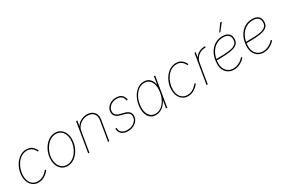

<svg xmlns="http://www.w3.org/2000/svg" viewBox="96 -1916 4528 3083"><g transform="rotate(-30 2360.0 -374.0)"><path d="M245.1 7.8Q189 7.8 147 -20.3Q105 -48.3 81.8 -98.1Q58.6 -147.9 58.6 -212.4Q58.6 -274.9 79.1 -335.7Q99.6 -396.5 137 -445.8Q174.3 -495.1 224.6 -524.4Q274.9 -553.7 335 -553.7Q380.9 -553.7 411.9 -537.6Q442.9 -521.5 461.9 -499.5Q481 -477.5 490.2 -459.7Q499.5 -441.9 501 -438.5L480.5 -428.7Q479 -432.6 470.7 -448.7Q462.4 -464.8 445.8 -483.9Q429.2 -502.9 402.1 -517.1Q375 -531.2 335 -531.2Q277.3 -531.2 230.7 -503.2Q184.1 -475.1 150.6 -428.2Q117.2 -381.3 99.1 -324.2Q81.1 -267.1 81.1 -209Q81.1 -149.9 101.1 -106.2Q121.1 -62.5 158 -38.6Q194.8 -14.6 245.1 -14.6Q286.1 -14.6 319.3 -29.3Q352.5 -43.9 376.5 -64Q400.4 -84 414.3 -100.3Q428.2 -116.7 430.7 -120.1L448.7 -106.9Q446.3 -103.5 431.2 -85.7Q416 -67.9 389.6 -46.1Q363.3 -24.4 326.9 -8.3Q290.5 7.8 245.1 7.8Z M779.3 11.7Q723.1 11.7 681.2 -16.8Q639.2 -45.4 616 -95.7Q592.8 -146 592.8 -210.9Q592.8 -273.4 613.3 -334.2Q633.8 -395 671.1 -444.6Q708.5 -494.1 759 -523.9Q809.6 -553.7 869.6 -553.7Q925.8 -553.7 967.3 -525.1Q1008.8 -496.6 1032 -446.5Q1055.2 -396.5 1055.2 -331.5Q1055.2 -269.5 1034.7 -208.5Q1014.2 -147.5 977.1 -97.7Q939.9 -47.9 889.4 -18.1Q838.9 11.7 779.3 11.7ZM779.8 -10.7Q835 -10.7 881.1 -39.1Q927.2 -67.4 961.2 -114Q995.1 -160.6 1013.9 -217.3Q1032.7 -273.9 1032.7 -330.6Q1032.7 -389.6 1012.7 -434.8Q992.7 -480 955.8 -505.6Q918.9 -531.2 869.1 -531.2Q816.4 -531.2 770.5 -504.4Q724.6 -477.5 689.7 -431.6Q654.8 -385.7 635 -328.9Q615.2 -272 615.2 -211.9Q615.2 -123 659.9 -66.9Q704.6 -10.7 779.8 -10.7Z M1248.5 -366.2 1188 0H1165.5L1255.9 -545.9H1278.3L1258.8 -428.7H1252.9Q1281.2 -491.2 1338.4 -522.5Q1395.5 -553.7 1457.5 -553.7Q1513.7 -553.7 1552.5 -530Q1591.3 -506.3 1608.6 -464.4Q1626 -422.4 1616.7 -366.2L1556.2 0H1533.7L1594.2 -366.2Q1606.9 -440.4 1569.3 -485.8Q1531.7 -531.2 1457.5 -531.2Q1406.7 -531.2 1362.1 -510Q1317.4 -488.8 1286.9 -451.4Q1256.3 -414.1 1248.5 -366.2Z M1898.9 11.7Q1851.1 11.7 1816.9 -3.9Q1782.7 -19.5 1763.4 -48.8Q1744.1 -78.1 1740.7 -119.1Q1740.2 -123.5 1740.5 -122.3Q1740.7 -121.1 1740.2 -126L1762.7 -128.9Q1765.1 -70.8 1800 -40.8Q1835 -10.7 1899.4 -10.7Q1949.2 -10.7 1991 -29.5Q2032.7 -48.3 2057.9 -81.8Q2083 -115.2 2083 -158.7Q2083 -192.9 2061 -216.1Q2039.1 -239.3 1995.1 -251L1913.6 -272.5Q1860.4 -286.6 1833 -316.4Q1805.7 -346.2 1805.7 -388.2Q1805.7 -436.5 1832 -473.9Q1858.4 -511.2 1902.1 -532.5Q1945.8 -553.7 1999 -553.7Q2062 -553.7 2099.4 -523.2Q2136.7 -492.7 2146.5 -433.1Q2147 -431.2 2146.7 -431.9Q2146.5 -432.6 2147 -430.2L2125 -425.8Q2117.2 -479 2085.9 -505.1Q2054.7 -531.2 1998.5 -531.2Q1950.2 -531.2 1911.6 -512.5Q1873 -493.7 1850.8 -461.4Q1828.6 -429.2 1828.6 -388.7Q1828.6 -354.5 1851.1 -330.3Q1873.5 -306.2 1919.9 -293.9L2002 -272.5Q2052.7 -259.3 2079.1 -230.5Q2105.5 -201.7 2105.5 -159.7Q2105.5 -121.1 2088.9 -89.6Q2072.3 -58.1 2043.5 -35.4Q2014.6 -12.7 1977.3 -0.5Q1939.9 11.7 1898.9 11.7Z M2419.4 11.7Q2355 11.7 2313.7 -25.4Q2272.5 -62.5 2257.3 -126.7Q2242.2 -190.9 2255.4 -271.5Q2268.6 -351.6 2305.2 -415.5Q2341.8 -479.5 2395.5 -516.6Q2449.2 -553.7 2513.2 -553.7Q2556.6 -553.7 2590.1 -535.9Q2623.5 -518.1 2645 -484.9Q2666.5 -451.7 2673.3 -406.2H2676.3L2699.2 -545.9H2721.7L2631.3 0H2608.9L2631.3 -136.7H2628.4Q2606.4 -91.8 2574 -58.3Q2541.5 -24.9 2502.2 -6.6Q2462.9 11.7 2419.4 11.7ZM2423.3 -10.7Q2481.4 -10.7 2529.1 -45.2Q2576.7 -79.6 2609.1 -138.7Q2641.6 -197.8 2653.8 -271.5Q2666 -345.2 2652.8 -404.1Q2639.6 -462.9 2603.3 -497.1Q2566.9 -531.2 2509.3 -531.2Q2451.7 -531.2 2403.6 -497.1Q2355.5 -462.9 2322.8 -404.1Q2290 -345.2 2277.8 -271.5Q2265.6 -197.8 2278.8 -138.7Q2292 -79.6 2328.6 -45.2Q2365.2 -10.7 2423.3 -10.7Z M3018.6 7.8Q2962.4 7.8 2920.4 -20.3Q2878.4 -48.3 2855.2 -98.1Q2832 -147.9 2832 -212.4Q2832 -274.9 2852.5 -335.7Q2873 -396.5 2910.4 -445.8Q2947.8 -495.1 2998 -524.4Q3048.3 -553.7 3108.4 -553.7Q3154.3 -553.7 3185.3 -537.6Q3216.3 -521.5 3235.4 -499.5Q3254.4 -477.5 3263.7 -459.7Q3272.9 -441.9 3274.4 -438.5L3253.9 -428.7Q3252.4 -432.6 3244.1 -448.7Q3235.8 -464.8 3219.2 -483.9Q3202.6 -502.9 3175.5 -517.1Q3148.4 -531.2 3108.4 -531.2Q3050.8 -531.2 3004.2 -503.2Q2957.5 -475.1 2924.1 -428.2Q2890.6 -381.3 2872.6 -324.2Q2854.5 -267.1 2854.5 -209Q2854.5 -149.9 2874.5 -106.2Q2894.5 -62.5 2931.4 -38.6Q2968.3 -14.6 3018.6 -14.6Q3059.6 -14.6 3092.8 -29.3Q3126 -43.9 3149.9 -64Q3173.8 -84 3187.7 -100.3Q3201.7 -116.7 3204.1 -120.1L3222.2 -106.9Q3219.7 -103.5 3204.6 -85.7Q3189.5 -67.9 3163.1 -46.1Q3136.7 -24.4 3100.3 -8.3Q3064 7.8 3018.6 7.8Z M3359.9 0 3450.2 -545.9H3472.7L3458.5 -459H3461.4Q3487.8 -501.5 3535.6 -527.1Q3583.5 -552.7 3639.6 -552.7Q3644 -552.7 3645.5 -552.7Q3647 -552.7 3651.4 -552.7L3647.9 -530.3Q3645.5 -530.3 3643.1 -530.3Q3640.6 -530.3 3636.2 -530.3Q3588.4 -530.3 3547.1 -509Q3505.9 -487.8 3478.3 -450.9Q3450.7 -414.1 3442.9 -366.2L3382.3 0Z M3867.7 7.8Q3811.5 7.8 3768.1 -18.8Q3724.6 -45.4 3700 -92Q3675.3 -138.7 3675.3 -199.2Q3675.3 -276.9 3696.8 -341.8Q3718.3 -406.7 3757.8 -454.3Q3797.4 -502 3851.3 -527.8Q3905.3 -553.7 3969.7 -553.7Q4018.6 -553.7 4052.2 -538.3Q4085.9 -522.9 4103.3 -493.4Q4120.6 -463.9 4120.6 -421.4Q4120.6 -365.7 4091.1 -333.5Q4061.5 -301.3 4006.1 -285.6Q3950.7 -270 3871.8 -265.6Q3793 -261.2 3694.8 -261.2V-283.7Q3785.6 -283.7 3859.9 -286.9Q3934.1 -290 3987.3 -302.7Q4040.5 -315.4 4069.3 -343.3Q4098.1 -371.1 4098.1 -419.9Q4098.1 -475.6 4065.7 -503.4Q4033.2 -531.2 3969.7 -531.2Q3910.2 -531.2 3860.4 -506.8Q3810.5 -482.4 3774.2 -438Q3737.8 -393.6 3717.8 -332.8Q3697.8 -272 3697.8 -199.2Q3697.8 -144 3719.5 -102.5Q3741.2 -61 3779.5 -37.8Q3817.9 -14.6 3867.7 -14.6Q3923.8 -14.6 3975.6 -41.7Q4027.3 -68.8 4062 -110.8L4079.6 -96.7Q4042 -50.8 3985.1 -21.5Q3928.2 7.8 3867.7 7.8ZM3955.6 -626.5 4052.7 -760.3H4082L3978 -626.5Z M4418.9 7.8Q4362.8 7.8 4319.3 -18.8Q4275.9 -45.4 4251.2 -92Q4226.6 -138.7 4226.6 -199.2Q4226.6 -276.9 4248 -341.8Q4269.5 -406.7 4309.1 -454.3Q4348.6 -502 4402.6 -527.8Q4456.5 -553.7 4521 -553.7Q4569.8 -553.7 4603.5 -538.3Q4637.2 -522.9 4654.5 -493.4Q4671.9 -463.9 4671.9 -421.4Q4671.9 -365.7 4642.3 -333.5Q4612.8 -301.3 4557.4 -285.6Q4502 -270 4423.1 -265.6Q4344.2 -261.2 4246.1 -261.2V-283.7Q4336.9 -283.7 4411.1 -286.9Q4485.4 -290 4538.6 -302.7Q4591.8 -315.4 4620.6 -343.3Q4649.4 -371.1 4649.4 -419.9Q4649.4 -475.6 4616.9 -503.4Q4584.5 -531.2 4521 -531.2Q4461.4 -531.2 4411.6 -506.8Q4361.8 -482.4 4325.4 -438Q4289.1 -393.6 4269 -332.8Q4249 -272 4249 -199.2Q4249 -144 4270.8 -102.5Q4292.5 -61 4330.8 -37.8Q4369.1 -14.6 4418.9 -14.6Q4475.1 -14.6 4526.9 -41.7Q4578.6 -68.8 4613.3 -110.8L4630.9 -96.7Q4593.3 -50.8 4536.4 -21.5Q4479.5 7.8 4418.9 7.8Z"/></g></svg>

Font: Inter Thin
Style: Italic
Weight: 250
Italic angle: -9.3988°
Designer: Rasmus Andersson
Foundry: rsms
Version: Version 4.001;git-66647c0bb